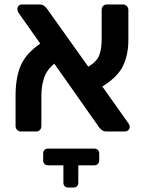

<svg xmlns="http://www.w3.org/2000/svg" viewBox="-20 -591 652 863"><path d="M557 -37Q563 -29 563 -21Q563 -12 556.5 -6Q550 0 542 0H458Q448 0 441.5 -4Q435 -8 431 -12.5Q427 -17 426 -18L224 -305Q190 -277 178 -240.5Q166 -204 166 -161V-25Q166 -14 159.5 -7Q153 0 142 0H74Q64 0 57 -7Q50 -14 50 -25V-162Q50 -242 73 -296Q96 -350 161 -395L63 -534Q58 -543 58 -550Q58 -559 64 -565Q70 -571 78 -571H159Q177 -571 191 -552L377 -291Q416 -315 426.5 -343.5Q437 -372 437 -416V-546Q437 -557 443.5 -564Q450 -571 461 -571H533Q543 -571 550 -563.5Q557 -556 557 -546V-411Q557 -345 533 -295Q509 -245 440 -202ZM404 77Q414 77 420 83Q426 89 426 99V130Q426 140 420 146Q414 152 404 152H332V230Q332 240 326 246Q320 252 310 252H287Q277 252 271 246Q265 240 265 230V152H196Q186 152 180 146Q174 140 174 130V99Q174 89 180 83Q186 77 196 77Z"/></svg>

Font: Rubik AZ
Style: Regular
Weight: 500
Designer: Hubert and Fischer
Foundry: Hubert & Fischer
Version: Version 2.000